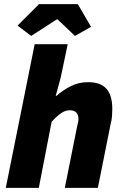

<svg xmlns="http://www.w3.org/2000/svg" viewBox="-20 -910 596 930"><path d="M8 0 148 -696H308L274 -534L250 -446H254Q284 -473 322.5 -492.5Q361 -512 406 -512Q468 -512 496 -479.5Q524 -447 524 -382Q524 -365 522.5 -346.5Q521 -328 516 -310L454 0H294L352 -290Q355 -304 357.5 -314.5Q360 -325 360 -334Q360 -355 349 -365.5Q338 -376 318 -376Q297 -376 277 -362.5Q257 -349 230 -320L168 0ZM131 -736 65 -786 169 -890H357L421 -780L343 -736L259 -816H255Z"/></svg>

Font: mr_Source Sans Pro
Style: Italic
Weight: 900
Italic angle: -11°
Designer: Paul D. Hunt
Foundry: Adobe Systems Incorporated
Version: Version 1.076;July 10, 2024;FontCreator 11.5.0.2430 64-bit